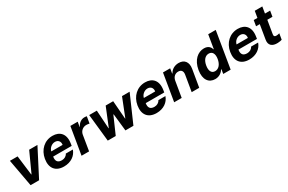

<svg xmlns="http://www.w3.org/2000/svg" viewBox="142 -2024 4995 3333"><g transform="rotate(-30 2639.0 -358.0)"><path d="M614.3 -545.5H448.5L270.6 -155.2H264.9L216.6 -545.5H62.5L162.3 0H332.7Z M829.5 10.7C969.5 10.7 1071 -62.5 1106.9 -169.4H965.9C945.3 -126.8 901.3 -102.3 850.9 -102.3C773.8 -102.3 734.7 -141.3 749.3 -234H1121.1L1127.5 -275.6C1157.7 -460.9 1061.8 -552.6 917.3 -552.6C756.7 -552.6 633.9 -438.6 605.8 -270.2C576.7 -97.3 661.6 10.7 829.5 10.7ZM766.3 -327.8C779.1 -387.8 837 -439.6 902 -439.6C967.3 -439.6 1003.9 -392.8 993.3 -327.8Z M1183.6 0H1334.9L1385.7 -308.6C1397.7 -375.7 1454.2 -421.9 1520.2 -421.9C1541.9 -421.9 1570 -418.3 1583.1 -413.7L1605.8 -548.3C1592.7 -551.5 1574.6 -553.3 1559.3 -553.3C1498.2 -553.3 1442.1 -517.8 1410.9 -450.3H1405.2L1421.2 -545.5H1274.5Z M1709.2 0H1869L2019.5 -343H2026.3L2063.2 0H2223.4L2462.4 -545.5H2309.7L2165.5 -181.1H2160.9L2132.5 -545.5H1982.2L1833.1 -179H1828.1L1804.7 -545.5H1651.6Z M2685 10.7C2824.9 10.7 2926.5 -62.5 2962.4 -169.4H2821.4C2800.8 -126.8 2756.7 -102.3 2706.3 -102.3C2629.3 -102.3 2590.2 -141.3 2604.8 -234H2976.6L2983 -275.6C3013.1 -460.9 2917.3 -552.6 2772.7 -552.6C2612.2 -552.6 2489.3 -438.6 2461.3 -270.2C2432.2 -97.3 2517 10.7 2685 10.7ZM2621.8 -327.8C2634.6 -387.8 2692.5 -439.6 2757.5 -439.6C2822.8 -439.6 2859.4 -392.8 2848.7 -327.8Z M3243.6 -315.3C3255.7 -385.7 3304.3 -426.8 3365.8 -426.8C3426.8 -426.8 3456 -387.1 3445 -320.3L3391.3 0H3542.6L3600.9 -347.3C3622.2 -474.8 3560 -552.6 3446.7 -552.6C3365.4 -552.6 3299.7 -513.1 3265.3 -449.2H3259.2L3274.9 -545.5H3131L3040.1 0H3191.1Z M3861.2 8.9C3948.9 8.9 4003.2 -41.9 4031.6 -87.4H4038L4023.4 0H4172.6L4293.3 -727.3H4142.4L4096.6 -453.8H4092C4079.5 -498.2 4044.7 -552.6 3953.5 -552.6C3833.5 -552.6 3717 -459.5 3686.1 -272C3655.9 -89.5 3736.5 8.9 3861.2 8.9ZM3840.9 -272.7C3856.2 -367.2 3905.9 -432.2 3980.5 -432.2C4054 -432.2 4085.9 -370 4070 -272.7C4054 -175.4 4000.4 -111.5 3927.9 -111.5C3853 -111.5 3824.9 -177.6 3840.9 -272.7Z M4543.3 10.7C4683.2 10.7 4784.8 -62.5 4820.7 -169.4H4679.7C4659.1 -126.8 4615.1 -102.3 4564.6 -102.3C4487.6 -102.3 4448.5 -141.3 4463.1 -234H4834.9L4841.3 -275.6C4871.4 -460.9 4775.6 -552.6 4631 -552.6C4470.5 -552.6 4347.7 -438.6 4319.6 -270.2C4290.5 -97.3 4375.4 10.7 4543.3 10.7ZM4480.1 -327.8C4492.9 -387.8 4550.8 -439.6 4615.8 -439.6C4681.1 -439.6 4717.7 -392.8 4707 -327.8Z M5278.4 -545.5H5175.4L5197.1 -676.1H5045.8L5024.1 -545.5H4949.9L4930.8 -431.8H5005.3L4958.5 -147.7C4939.3 -41.2 5003.2 11.7 5114.3 7.5C5153.4 6.4 5182.2 -1.4 5199.2 -6.7L5219.5 -124.6C5192.1 -116.5 5169.4 -114.3 5155.2 -114.3C5125 -114.3 5105.5 -125.7 5112.6 -167.6L5156.6 -431.8H5259.6Z"/></g></svg>

Font: Magic Ui Pro
Style: Bold Italic
Weight: 700
Italic angle: -9.39999°
Designer: Stefan Endress, Andreas Faust
Version: Version 1.000;FEAKit 1.0